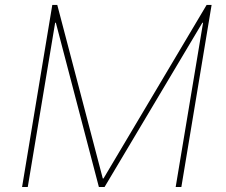

<svg xmlns="http://www.w3.org/2000/svg" viewBox="-20 -747 904 767"><path d="M188.9 -727.3H208.8L390.6 -34.1H393.5L805.4 -727.3H825.3L704.5 0H681.8L791.2 -656.2H788.4L397.7 0H375L203.1 -656.2H200.3L90.9 0H68.2Z"/></svg>

Font: Inter UI Thin
Style: Italic
Weight: 100
Italic angle: -9.39999°
Designer: Rasmus Andersson
Foundry: rsms
Version: 3.2;8d6f07862